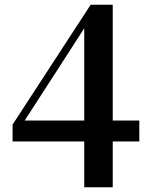

<svg xmlns="http://www.w3.org/2000/svg" viewBox="-20 -773 633 809"><path d="M335 16V-206V-224V-673H319L355 -685L219 -474L69 -242L79 -282V-265H567V-177H33V-248L362 -753H455V16Z"/></svg>

Font: Noto Serif SC ExtraLight
Style: Bold
Weight: 700
Version: Version 2.002-H1;hotconv 1.1.0;makeotfexe 2.6.0